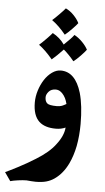

<svg xmlns="http://www.w3.org/2000/svg" viewBox="-80 -724 529 970"><g transform="rotate(5 184.5 -239.0)"><path d="M339 -110Q339 -51 329 2Q319 52 300 92Q274 146 232 175Q213 188 191 194Q169 200 138 200L116 199Q100 197 92 197Q74 197 49 200.5Q24 204 10 208L-20 165Q-2 157 42.5 134Q87 111 130 84Q195 44 226 2Q262 -44 265 -86Q243 -76 216 -76Q160 -76 131 -103Q99 -133 99 -199Q99 -229 108.5 -259.5Q118 -290 134 -315Q151 -341 172.5 -356Q194 -371 216 -371Q290 -371 321 -267Q339 -204 339 -110ZM199 -273Q176 -273 163.5 -258.5Q151 -244 151 -230Q151 -210 161.5 -200Q172 -190 211 -190Q227 -190 237 -194Q247 -198 259 -205Q258 -209 254 -221.5Q250 -234 241 -247Q223 -273 199 -273ZM150 -621Q163 -632 185 -654.5Q207 -677 214 -686Q237 -675 255.5 -655.5Q274 -636 283 -617Q276 -607 255.5 -586Q235 -565 220 -553Q186 -595 150 -621ZM338 -487Q331 -477 310.5 -455.5Q290 -434 275 -423Q249 -455 222 -478Q189 -443 165 -423Q127 -468 95 -491Q108 -502 130 -524.5Q152 -547 159 -556Q196 -536 219 -503Q257 -539 269 -556Q291 -544 310 -524.5Q329 -505 338 -487Z"/></g></svg>

Font: Mirza
Style: Bold
Weight: 700
Designer: Arabic design by Kourosh Beigpour, Latin design by Eduardo Tunni, engineering by Lasse Fister
Version: Version 1.0010g